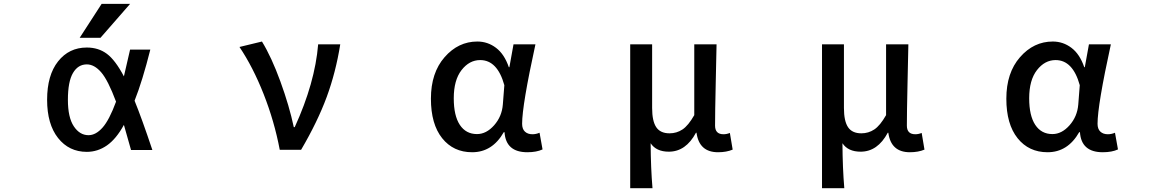

<svg xmlns="http://www.w3.org/2000/svg" viewBox="-20 -781 6040 1001"><path d="M585 -251Q543 -363.3 507.3 -404.3Q471.7 -445.3 432.6 -445.3Q386.7 -445.3 360.4 -400.4Q334 -355.5 334 -260.7Q334 -168.9 364.7 -122.6Q395.5 -76.2 441.4 -76.2Q479.5 -76.2 514.6 -115.7Q549.8 -155.3 585 -251ZM681.6 -255.9Q718.8 -165 774.4 1H663.1Q640.6 -80.1 626 -129.9Q585.9 -56.6 537.6 -22.9Q489.3 10.7 432.6 10.7Q339.8 10.7 282.7 -61.5Q225.6 -133.8 225.6 -260.7Q225.6 -388.7 282.7 -460.9Q339.8 -533.2 432.6 -533.2Q493.2 -533.2 537.1 -500.5Q581.1 -467.8 626 -382.8Q639.6 -438.5 658.2 -522.5H763.7Q722.7 -359.4 681.6 -255.9ZM509.8 -760.7H658.2L503.9 -584H395.5Z M1549.8 0H1438.5Q1410.2 -149.4 1354.5 -290.5Q1298.8 -431.6 1228.5 -536.1L1345.7 -564.5Q1395.5 -483.4 1441.9 -356Q1488.3 -228.5 1511.7 -118.2H1516.6Q1622.1 -348.6 1638.7 -549.8H1753.9Q1730.5 -403.3 1683.1 -274.9Q1635.7 -146.5 1549.8 0Z M2441.4 12.7Q2343.8 12.7 2285.2 -60.5Q2226.6 -133.8 2226.6 -266.6Q2226.6 -401.4 2297.9 -482.9Q2369.1 -564.5 2468.8 -564.5Q2522.5 -564.5 2565.9 -531.7Q2609.4 -499 2632.8 -430.7H2635.7L2657.2 -549.8H2771.5Q2702.1 -232.4 2702.1 -135.7Q2702.1 -108.4 2716.8 -94.7Q2731.4 -81.1 2755.9 -81.1Q2774.4 -81.1 2793 -88.9L2808.6 -2Q2777.3 12.7 2729.5 12.7Q2617.2 12.7 2610.4 -91.8H2606.4Q2546.9 12.7 2441.4 12.7ZM2466.8 -82Q2515.6 -82 2556.2 -127.9Q2596.7 -173.8 2601.6 -236.3L2609.4 -336.9Q2573.2 -467.8 2483.4 -467.8Q2426.8 -467.8 2386.2 -415.5Q2345.7 -363.3 2345.7 -268.6Q2345.7 -177.7 2377.4 -129.9Q2409.2 -82 2466.8 -82Z M3265.6 200.2V-549.8H3379.9V-217.8Q3379.9 -149.4 3401.4 -117.7Q3422.9 -85.9 3470.7 -85.9Q3507.8 -85.9 3538.1 -106Q3568.4 -126 3599.6 -180.7V-549.8H3715.8Q3714.8 -497.1 3711.4 -345.2Q3708 -193.4 3708 -126Q3708 -81.1 3752 -81.1Q3768.6 -81.1 3785.2 -87.9L3799.8 -1Q3767.6 12.7 3723.6 12.7Q3625 12.7 3611.3 -88.9H3608.4Q3555.7 9.8 3466.8 9.8Q3401.4 9.8 3372.1 -34.2Q3373 97.7 3381.8 200.2Z M4265.6 200.2V-549.8H4379.9V-217.8Q4379.9 -149.4 4401.4 -117.7Q4422.9 -85.9 4470.7 -85.9Q4507.8 -85.9 4538.1 -106Q4568.4 -126 4599.6 -180.7V-549.8H4715.8Q4714.8 -497.1 4711.4 -345.2Q4708 -193.4 4708 -126Q4708 -81.1 4752 -81.1Q4768.6 -81.1 4785.2 -87.9L4799.8 -1Q4767.6 12.7 4723.6 12.7Q4625 12.7 4611.3 -88.9H4608.4Q4555.7 9.8 4466.8 9.8Q4401.4 9.8 4372.1 -34.2Q4373 97.7 4381.8 200.2Z M5441.4 12.7Q5343.8 12.7 5285.2 -60.5Q5226.6 -133.8 5226.6 -266.6Q5226.6 -401.4 5297.9 -482.9Q5369.1 -564.5 5468.8 -564.5Q5522.5 -564.5 5565.9 -531.7Q5609.4 -499 5632.8 -430.7H5635.7L5657.2 -549.8H5771.5Q5702.1 -232.4 5702.1 -135.7Q5702.1 -108.4 5716.8 -94.7Q5731.4 -81.1 5755.9 -81.1Q5774.4 -81.1 5793 -88.9L5808.6 -2Q5777.3 12.7 5729.5 12.7Q5617.2 12.7 5610.4 -91.8H5606.4Q5546.9 12.7 5441.4 12.7ZM5466.8 -82Q5515.6 -82 5556.2 -127.9Q5596.7 -173.8 5601.6 -236.3L5609.4 -336.9Q5573.2 -467.8 5483.4 -467.8Q5426.8 -467.8 5386.2 -415.5Q5345.7 -363.3 5345.7 -268.6Q5345.7 -177.7 5377.4 -129.9Q5409.2 -82 5466.8 -82Z"/></svg>

Font: Gen Shin Gothic Monospace Medium
Style: Regular
Weight: 500
Designer: [Source Han Sans]
Ryoko NISHIZUKA  (kana & ideographs); Paul D. Hunt (Latin, Greek & Cyrillic); Wenlong ZHANG  (bopomofo
Version: Version 1.002.20150607